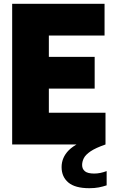

<svg xmlns="http://www.w3.org/2000/svg" viewBox="-20 -760 604 1010"><path d="M44 0V-740H530V-573H237V-461H478V-294H237V-167H535V0ZM450 230Q375 230 339.5 200Q304 170 304 119Q304 68.5 342 30.2Q380 -8 479 -43L535 0Q483 18 456.5 36Q430 54 421 72Q412 90 412 108Q412 129 426.8 141Q441.5 153 476 153Q506.5 153 541 140V215Q521.5 221.5 499.8 225.8Q478 230 450 230Z"/></svg>

Font: Encode Sans Condensed Black
Style: Regular
Weight: 900
Width: 3
Designer: Multiple Designers
Foundry: Impallari Type
Version: Version 3.000; ttfautohint (v1.8.3) -l 8 -r 50 -G 200 -x 14 